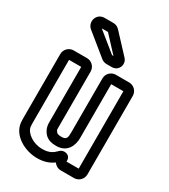

<svg xmlns="http://www.w3.org/2000/svg" viewBox="-183 -796 805 915"><g transform="rotate(30 219.5 -339.0)"><path d="M302 -30C302 -64 263 -68 247 -52C229 -34 212 -19 171 -19C120 -19 76 -51 71 -83C70 -91 70 -102 70 -118V-451H137V-154C137 -141 135 -115 157 -89C174 -70 197 -65 221 -65C287 -65 302 -120 302 -154V-451H369V-25H302ZM299 25H372C398 25 419 4 419 -22V-454C419 -480 398 -501 372 -501H299C273 -501 252 -480 252 -454V-154C252 -128 249 -115 221 -115C203 -115 196 -121 196 -121C185 -134 187 -133 187 -154V-454C187 -480 166 -501 140 -501H67C41 -501 20 -480 20 -454V-118C20 -101 20 -88 21 -77C29 -8 107 31 171 31C209 31 237 21 260 4C268 15 282 25 299 25ZM237 -573C236 -573 235 -574 235 -574L130 -659H162C163 -659 165 -658 165 -658L244 -573ZM235 -523H264C301 -523 318 -566 294 -592L199 -694C188 -705 178 -709 164 -709H117C72 -709 57 -655 88 -629L206 -533C214 -527 223 -523 235 -523Z"/></g></svg>

Font: DIN Rundschrift
Style: BreitKont
Weight: 400
Width: 7
Version: Version 1.027